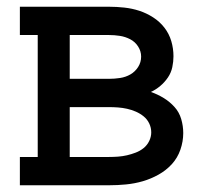

<svg xmlns="http://www.w3.org/2000/svg" viewBox="-20 -550 640 570"><path d="M39 0V-84H92V-446H39V-530H304Q326 -530 349 -527.5Q372 -525 393.5 -518Q415 -511 434.5 -498.5Q454 -486 468 -468Q482 -450 488.5 -428Q495 -406 495 -383Q495 -367 491.5 -350.5Q488 -334 478.5 -320Q469 -306 456 -295Q443 -284 428 -277Q448 -270 466 -259Q484 -248 498 -232.5Q512 -217 518 -196.5Q524 -176 524 -155Q524 -130 515.5 -105.5Q507 -81 490 -62.5Q473 -44 450.5 -31.5Q428 -19 404 -12Q380 -5 354.5 -2.5Q329 0 304 0ZM187 -316H304Q320 -316 336.5 -318.5Q353 -321 367 -329Q381 -337 390 -351Q399 -365 399 -382Q399 -382 399 -382Q399 -382 399 -382Q399 -398 390 -412Q381 -426 366.5 -433.5Q352 -441 336 -443.5Q320 -446 304 -446H187ZM187 -84H304Q317 -84 330.5 -85Q344 -86 357 -89Q370 -92 383 -97Q396 -102 406.5 -110.5Q417 -119 423 -131.5Q429 -144 429 -157Q429 -171 423 -183.5Q417 -196 406.5 -204.5Q396 -213 383.5 -218.5Q371 -224 357.5 -227Q344 -230 330.5 -231Q317 -232 304 -232H187Z"/></svg>

Font: Iosevka Slab Medium Extended
Style: Regular
Weight: 500
Width: 7
Monospace: yes
Designer: Belleve Invis
Foundry: Belleve Invis
Version: Version 11.1.1; ttfautohint (v1.8.3)